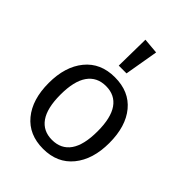

<svg xmlns="http://www.w3.org/2000/svg" viewBox="-230 -914 1041 1041"><g transform="rotate(45 290.5 -393.5)"><path d="M264.2 -798.8 354 -791 320.8 -597.2H261.2ZM291 -538.1Q400.9 -538.1 461.4 -464.8Q522 -391.6 522 -264.2Q522 -138.7 460.4 -63.2Q398.9 12.2 290 12.2Q181.2 12.2 120.1 -61.8Q59.1 -135.7 59.1 -262.2Q59.1 -387.7 120.6 -462.9Q182.1 -538.1 291 -538.1ZM148.9 -262.2Q148.9 -159.2 185.1 -107.7Q221.2 -56.2 290 -56.2Q359.4 -56.2 395.8 -107.9Q432.1 -159.7 432.1 -264.2Q432.1 -367.2 396 -418.7Q359.9 -470.2 291 -470.2Q222.2 -470.2 185.5 -418.2Q148.9 -366.2 148.9 -262.2Z"/></g></svg>

Font: Fira Sans Book
Style: Regular
Weight: 350
Designer: Carrois Corporate & Edenspiekermann AG
Foundry: Carrois Corporate GbR & Edenspiekermann AG
Version: Version 4.203;PS 004.203;hotconv 1.0.88;makeotf.lib2.5.64775